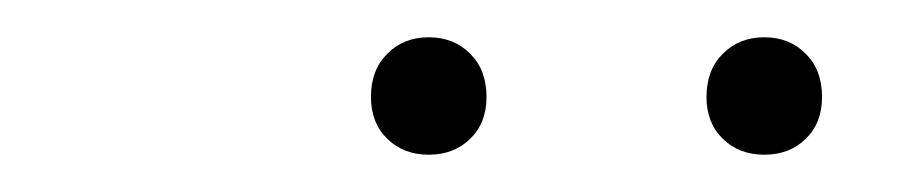

<svg xmlns="http://www.w3.org/2000/svg" viewBox="-20 -763 490 103"><path d="M390 -680Q376.5 -680 367.8 -688.5Q359 -697 359 -711Q359 -725.5 367.8 -734.2Q376.5 -743 390 -743Q403.5 -743 412.2 -734.2Q421 -725.5 421 -711Q421 -697 412.2 -688.5Q403.5 -680 390 -680ZM210 -680Q196.5 -680 187.8 -688.5Q179 -697 179 -711Q179 -725.5 187.8 -734.2Q196.5 -743 210 -743Q223.5 -743 232.2 -734.2Q241 -725.5 241 -711Q241 -697 232.2 -688.5Q223.5 -680 210 -680Z"/></svg>

Font: Encode Sans SmCnd Th
Style: Regular
Weight: 100
Width: 4
Designer: Multiple Designers
Foundry: Impallari Type
Version: Version 3.002; ttfautohint (v1.8.3) -l 8 -r 50 -G 200 -x 14 